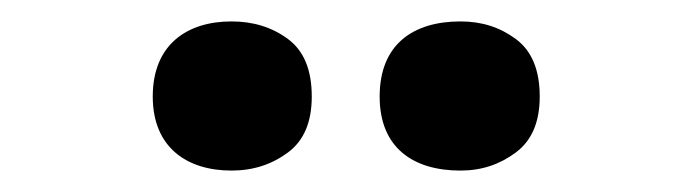

<svg xmlns="http://www.w3.org/2000/svg" viewBox="-20 -779 645 181"><path d="M124 -688C124 -639.6 156.7 -618.2 198.2 -618.2C218.8 -618.2 236.3 -624 251.5 -635.3C266.6 -646.5 273.9 -664.1 273.9 -688C273.9 -712.9 266.6 -731 251.5 -742.2C236.3 -753.4 218.8 -758.8 198.2 -758.8C156.7 -758.8 124 -737.3 124 -688ZM337.9 -688C337.9 -639.6 369.6 -618.2 414.1 -618.2C434.1 -618.2 451.2 -624 466.3 -635.3C481.4 -646.5 488.8 -664.1 488.8 -688C488.8 -712.9 481.4 -731 466.3 -742.2C451.2 -753.4 434.1 -758.8 414.1 -758.8C369.6 -758.8 337.9 -737.3 337.9 -688Z"/></svg>

Font: Noto Reveo Sans
Style: Regular
Weight: 800
Designer: Monotype Design Team
Foundry: Monotype Imaging Inc.
Version: Version 2.007